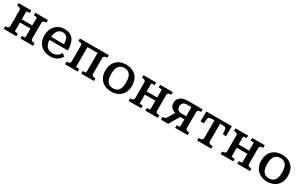

<svg xmlns="http://www.w3.org/2000/svg" viewBox="225 -2004 5412 3471"><g transform="rotate(30 2931.5 -268.0)"><path d="M117 -108V-430Q117 -462 97 -473Q77 -484 42 -484H39V-538H303V-484H299Q286 -484 271 -483Q256 -482 245.5 -480Q235 -478 235 -474V-63Q235 -60 245.5 -58Q256 -56 271 -55Q286 -54 299 -54H303V0H39V-54H42Q76 -54 96.5 -65Q117 -76 117 -108ZM455 -63V-474Q455 -478 444 -480Q433 -482 418 -483Q403 -484 391 -484H387V-538H651V-484H648Q614 -484 593.5 -473Q573 -462 573 -430V-108Q573 -76 593.5 -65Q614 -54 648 -54H651V0H387V-54H391Q403 -54 418 -55Q433 -56 444 -58Q455 -60 455 -63ZM186 -246V-312H513V-246Z M853 -264Q853 -208 865 -168.5Q877 -129 900 -104.5Q923 -80 954 -68.5Q985 -57 1023 -57Q1063 -57 1093 -71Q1123 -85 1145 -107Q1167 -129 1182 -155L1237 -113Q1217 -76 1185.5 -47.5Q1154 -19 1111 -3.5Q1068 12 1014 12Q933 12 869.5 -20.5Q806 -53 770 -115Q734 -177 734 -265Q734 -350 767.5 -413.5Q801 -477 860 -512.5Q919 -548 996 -548Q1057 -548 1102.5 -529Q1148 -510 1177.5 -471.5Q1207 -433 1222.5 -375.5Q1238 -318 1239 -241H825V-304H1148L1123 -280Q1121 -336 1113.5 -375Q1106 -414 1091 -437Q1076 -460 1053 -470.5Q1030 -481 997 -481Q964 -481 937.5 -468.5Q911 -456 892 -429.5Q873 -403 863 -362Q853 -321 853 -264Z M1397 -108V-430Q1397 -462 1377 -473Q1357 -484 1322 -484H1319V-538H1515V-63Q1515 -60 1525.5 -58Q1536 -56 1551 -55Q1566 -54 1579 -54H1583V0H1319V-54H1322Q1356 -54 1376.5 -65Q1397 -76 1397 -108ZM1726 -63V-538H1922V-484H1919Q1884 -484 1864 -473Q1844 -462 1844 -430V-108Q1844 -76 1864 -65Q1884 -54 1919 -54H1922V0H1658V-54H1662Q1674 -54 1689 -55Q1704 -56 1715 -58Q1726 -60 1726 -63ZM1462 -472V-538H1788V-472Z M2563 -268Q2563 -183 2529 -120Q2495 -57 2432 -22.5Q2369 12 2284 12Q2199 12 2136.5 -22.5Q2074 -57 2039.5 -120Q2005 -183 2005 -268Q2005 -332 2024.5 -384Q2044 -436 2080.5 -472.5Q2117 -509 2168.5 -528.5Q2220 -548 2284 -548Q2348 -548 2399.5 -528.5Q2451 -509 2487.5 -472.5Q2524 -436 2543.5 -384Q2563 -332 2563 -268ZM2128 -268Q2128 -197 2145.5 -150Q2163 -103 2197.5 -79.5Q2232 -56 2284 -56Q2337 -56 2371.5 -79Q2406 -102 2423 -149.5Q2440 -197 2440 -268Q2440 -338 2423 -385Q2406 -432 2371.5 -456Q2337 -480 2284 -480Q2232 -480 2197.5 -456Q2163 -432 2145.5 -385Q2128 -338 2128 -268Z M2724 -108V-430Q2724 -462 2704 -473Q2684 -484 2649 -484H2646V-538H2910V-484H2906Q2893 -484 2878 -483Q2863 -482 2852.5 -480Q2842 -478 2842 -474V-63Q2842 -60 2852.5 -58Q2863 -56 2878 -55Q2893 -54 2906 -54H2910V0H2646V-54H2649Q2683 -54 2703.5 -65Q2724 -76 2724 -108ZM3062 -63V-474Q3062 -478 3051 -480Q3040 -482 3025 -483Q3010 -484 2998 -484H2994V-538H3258V-484H3255Q3221 -484 3200.5 -473Q3180 -462 3180 -430V-108Q3180 -76 3200.5 -65Q3221 -54 3255 -54H3258V0H2994V-54H2998Q3010 -54 3025 -55Q3040 -56 3051 -58Q3062 -60 3062 -63ZM2793 -246V-312H3120V-246Z M3685 -472H3594Q3539 -472 3513 -446Q3487 -420 3487 -375Q3487 -330 3512.5 -305.5Q3538 -281 3591 -281H3710V-216H3576L3547 -223Q3490 -227 3449 -246Q3408 -265 3386 -298.5Q3364 -332 3364 -377Q3364 -427 3388.5 -462.5Q3413 -498 3461.5 -518Q3510 -538 3581 -538H3881V-484H3878Q3843 -484 3823 -473Q3803 -462 3803 -430V-108Q3803 -76 3823 -65Q3843 -54 3878 -54H3881V0H3617V-54H3621Q3633 -54 3648 -55Q3663 -56 3674 -58Q3685 -60 3685 -63ZM3495 -250 3604 -226 3471 0H3322V-58H3330Q3348 -58 3360.5 -61.5Q3373 -65 3382.5 -72.5Q3392 -80 3400 -93Z M4223 -472V-538H4490V-329H4423L4413 -424Q4412 -443 4402 -453.5Q4392 -464 4373 -468Q4354 -472 4322 -472ZM4224 -472H4125Q4094 -472 4074.5 -468Q4055 -464 4045.5 -453.5Q4036 -443 4034 -424L4024 -329H3957V-538H4224ZM4283 -104Q4283 -74 4303 -64Q4323 -54 4358 -54H4371V0H4076V-54H4090Q4124 -54 4144.5 -64Q4165 -74 4165 -104V-538H4283Z M4644 -108V-430Q4644 -462 4624 -473Q4604 -484 4569 -484H4566V-538H4830V-484H4826Q4813 -484 4798 -483Q4783 -482 4772.5 -480Q4762 -478 4762 -474V-63Q4762 -60 4772.5 -58Q4783 -56 4798 -55Q4813 -54 4826 -54H4830V0H4566V-54H4569Q4603 -54 4623.5 -65Q4644 -76 4644 -108ZM4982 -63V-474Q4982 -478 4971 -480Q4960 -482 4945 -483Q4930 -484 4918 -484H4914V-538H5178V-484H5175Q5141 -484 5120.5 -473Q5100 -462 5100 -430V-108Q5100 -76 5120.5 -65Q5141 -54 5175 -54H5178V0H4914V-54H4918Q4930 -54 4945 -55Q4960 -56 4971 -58Q4982 -60 4982 -63ZM4713 -246V-312H5040V-246Z M5819 -268Q5819 -183 5785 -120Q5751 -57 5688 -22.5Q5625 12 5540 12Q5455 12 5392.5 -22.5Q5330 -57 5295.5 -120Q5261 -183 5261 -268Q5261 -332 5280.5 -384Q5300 -436 5336.5 -472.5Q5373 -509 5424.5 -528.5Q5476 -548 5540 -548Q5604 -548 5655.5 -528.5Q5707 -509 5743.5 -472.5Q5780 -436 5799.5 -384Q5819 -332 5819 -268ZM5384 -268Q5384 -197 5401.5 -150Q5419 -103 5453.5 -79.5Q5488 -56 5540 -56Q5593 -56 5627.5 -79Q5662 -102 5679 -149.5Q5696 -197 5696 -268Q5696 -338 5679 -385Q5662 -432 5627.5 -456Q5593 -480 5540 -480Q5488 -480 5453.5 -456Q5419 -432 5401.5 -385Q5384 -338 5384 -268Z"/></g></svg>

Font: Roboto Serif Medium
Style: Regular
Weight: 500
Designer: Greg Gazdowicz
Foundry: Commercial Type
Version: Version 1.008